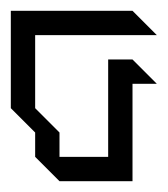

<svg xmlns="http://www.w3.org/2000/svg" viewBox="-20 -740 310 355"><path d="M90 -405 45 -450V-495L0 -540V-720H225L270 -675H45V-540L90 -495V-450H180V-630H225L270 -585H225V-405Z"/></svg>

Font: Rubik Iso
Style: Regular
Weight: 400
Designer: Hubert and Fischer, NaN
Foundry: Hubert and Fischer, NaN
Version: Version 2.200